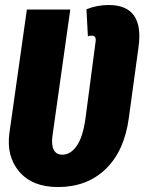

<svg xmlns="http://www.w3.org/2000/svg" viewBox="-20 -733 580 771"><path d="M416 -712.9Q560.1 -712.9 536.1 -543L497.1 -257.8Q479 -126 404.1 -54Q329.1 18.1 212.9 18.1Q109.4 18.1 56.9 -44.2Q4.4 -106.4 18.1 -201.2L87.9 -694.8H262.2L190.9 -189Q185.5 -151.4 195.8 -131.6Q206.1 -111.8 230 -111.8Q263.2 -111.8 287.8 -146.7Q312.5 -181.6 323.2 -256.8L363.8 -564.9Q367.7 -589.8 349.1 -589.8Q338.9 -589.8 333 -586.9L327.1 -695.8Q369.6 -712.9 416 -712.9Z"/></svg>

Font: Fira Sans Compressed ExtraBold
Style: Italic
Weight: 800
Width: 3
Italic angle: -8°
Designer: Carrois Corporate & Edenspiekermann AG
Foundry: Carrois Corporate GbR & Edenspiekermann AG
Version: Version 4.203;PS 004.203;hotconv 1.0.88;makeotf.lib2.5.64775